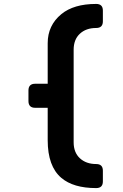

<svg xmlns="http://www.w3.org/2000/svg" viewBox="-20 -855 626 975"><path d="M468.3 100.1Q352.5 100.1 291.5 48.3Q222.2 -10.3 222.2 -143.1V-307.6H158.7Q124.5 -307.6 124.5 -341.8V-395.5Q124.5 -429.7 158.7 -429.7H222.2V-635.7Q222.2 -726.1 291.5 -783.2Q354.5 -835 468.3 -835Q502.4 -835 502.4 -801.3V-746.6Q502.4 -712.9 468.3 -712.9Q417 -712.9 385.5 -683.6Q354 -654.3 354 -602.5V-132.3Q354 -80.6 385.7 -51.3Q417.5 -22 468.3 -22Q502.4 -22 502.4 11.7V66.4Q502.4 100.1 468.3 100.1Z"/></svg>

Font: Simply Mono
Style: Bold
Weight: 700
Designer: Wojciech Kalinowski "wmk69" (wmk69@o2.pl)
Foundry: Wojciech Kalinowski "wmk69" (wmk69@o2.pl)
Version: Version 1.0.0